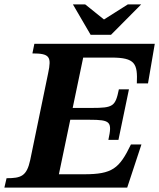

<svg xmlns="http://www.w3.org/2000/svg" viewBox="-40 -857 727 877"><path d="M541 0 606 -197H558C505 -87 473 -61 344 -61H229L281 -310H368C466 -310 473 -301 455 -218H501L549 -449H503C487 -371 477 -364 379 -364H292L340 -594H469C578 -594 589 -566 585 -476H636L667 -657H117L108 -613C187 -613 196 -598 180 -523L98 -126C82 -52 56 -43 -10 -43L-20 0ZM467 -698 605 -837H544L435 -768L349 -837H293L374 -698Z"/></svg>

Font: STIX Two Text
Style: Bold Italic
Weight: 700
Italic angle: -12°
Designer: Ross Mills, John Hudson & Paul Hanslow, Tiro Typeworks Ltd; with prior portions MicroPress Inc. and Coen Hoffman, Elsevi
Foundry: Tiro Typeworks Ltd
Version: Version 2.13 b171